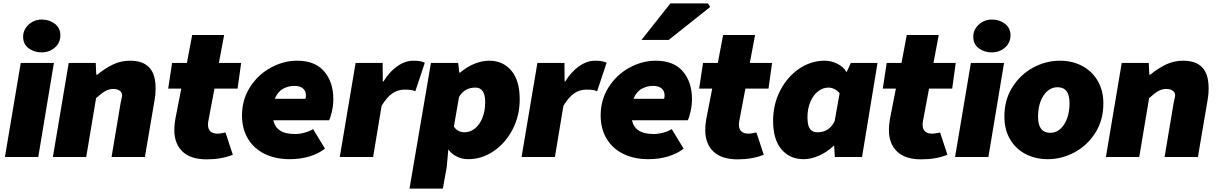

<svg xmlns="http://www.w3.org/2000/svg" viewBox="-20 -923 7163 1129"><path d="M102 -553H297L205 0H9ZM116 -707Q116 -748 148 -778Q180 -808 227 -808Q269 -808 302 -783.5Q335 -759 335 -715Q335 -672 303 -643.5Q271 -615 224 -615Q181 -615 148.5 -639Q116 -663 116 -707Z M384 -553H543L546 -484H552Q600 -523 646 -544.5Q692 -566 745 -566Q820 -566 857.5 -526.5Q895 -487 895 -403Q895 -369 890 -341L832 0H636L689 -316L694 -340Q698 -356 698 -361Q698 -380 683.5 -390Q669 -400 645 -400Q621 -400 598.5 -387Q576 -374 545 -346L487 0H291Z M1005 -159Q1005 -189 1011 -223L1046 -402H969L992 -553H1079L1110 -717H1298L1267 -553H1398L1377 -402H1241L1206 -216Q1203 -200 1203 -190Q1203 -137 1261 -137Q1273 -137 1306 -144L1349 -13Q1282 14 1195 14Q1101 14 1053 -32Q1005 -78 1005 -159Z M1403 -245Q1403 -337 1450 -410.5Q1497 -484 1572 -525Q1647 -566 1727 -566Q1833 -566 1886.5 -503Q1940 -440 1940 -341Q1940 -302 1931 -264.5Q1922 -227 1915 -216H1587Q1596 -176 1626.5 -155.5Q1657 -135 1716 -135Q1743 -135 1773 -143.5Q1803 -152 1821 -164L1891 -49Q1854 -20 1801 -3.5Q1748 13 1683 13Q1601 13 1537.5 -17.5Q1474 -48 1438.5 -106.5Q1403 -165 1403 -245ZM1776 -342Q1779 -353 1779 -362Q1779 -387 1762 -402.5Q1745 -418 1710 -418Q1676 -418 1644.5 -401Q1613 -384 1596 -342Z M2071 -553H2230L2231 -444H2235Q2267 -498 2314 -532Q2361 -566 2410 -566Q2456 -566 2478 -554L2422 -386Q2411 -392 2396.5 -394Q2382 -396 2358 -396Q2320 -396 2288 -374.5Q2256 -353 2224 -301L2174 0H1978Z M2514 -553H2674L2681 -496H2685Q2727 -531 2771 -548.5Q2815 -566 2856 -566Q2938 -566 2987 -507.5Q3036 -449 3036 -339Q3036 -242 2994 -161.5Q2952 -81 2882.5 -34Q2813 13 2733 13Q2698 13 2667 -2Q2636 -17 2618 -42H2616L2607 59L2584 186H2388ZM2833 -322Q2833 -408 2776 -408Q2710 -408 2679 -352L2649 -179Q2659 -162 2676 -153.5Q2693 -145 2711 -145Q2744 -145 2772 -167Q2800 -189 2816.5 -229.5Q2833 -270 2833 -322Z M3140 -553H3299L3300 -444H3304Q3336 -498 3383 -532Q3430 -566 3479 -566Q3525 -566 3547 -554L3491 -386Q3480 -392 3465.5 -394Q3451 -396 3427 -396Q3389 -396 3357 -374.5Q3325 -353 3293 -301L3243 0H3047Z M3512 -245Q3512 -337 3559 -410.5Q3606 -484 3681 -525Q3756 -566 3836 -566Q3942 -566 3995.5 -503Q4049 -440 4049 -341Q4049 -302 4040 -264.5Q4031 -227 4024 -216H3696Q3705 -176 3735.5 -155.5Q3766 -135 3825 -135Q3852 -135 3882 -143.5Q3912 -152 3930 -164L4000 -49Q3963 -20 3910 -3.5Q3857 13 3792 13Q3710 13 3646.5 -17.5Q3583 -48 3547.5 -106.5Q3512 -165 3512 -245ZM3885 -342Q3888 -353 3888 -362Q3888 -387 3871 -402.5Q3854 -418 3819 -418Q3785 -418 3753.5 -401Q3722 -384 3705 -342ZM3922 -903H4143L4156 -882L3912 -688H3752Z M4127 -159Q4127 -189 4133 -223L4168 -402H4091L4114 -553H4201L4232 -717H4420L4389 -553H4520L4499 -402H4363L4328 -216Q4325 -200 4325 -190Q4325 -137 4383 -137Q4395 -137 4428 -144L4471 -13Q4404 14 4317 14Q4223 14 4175 -32Q4127 -78 4127 -159Z M4526 -213Q4526 -310 4568 -391Q4610 -472 4679.5 -519Q4749 -566 4829 -566Q4867 -566 4903 -548.5Q4939 -531 4957 -500H4959L4983 -553H5140L5049 0H4889L4885 -66H4882Q4847 -31 4798.5 -9Q4750 13 4706 13Q4624 13 4575 -45Q4526 -103 4526 -213ZM4888 -211 4917 -374Q4907 -389 4888.5 -398.5Q4870 -408 4852 -408Q4819 -408 4790.5 -386Q4762 -364 4745 -324Q4728 -284 4728 -232Q4728 -184 4743.5 -164.5Q4759 -145 4786 -145Q4856 -145 4888 -211Z M5207 -159Q5207 -189 5213 -223L5248 -402H5171L5194 -553H5281L5312 -717H5500L5469 -553H5600L5579 -402H5443L5408 -216Q5405 -200 5405 -190Q5405 -137 5463 -137Q5475 -137 5508 -144L5551 -13Q5484 14 5397 14Q5303 14 5255 -32Q5207 -78 5207 -159Z M5689 -553H5884L5792 0H5596ZM5703 -707Q5703 -748 5735 -778Q5767 -808 5814 -808Q5856 -808 5889 -783.5Q5922 -759 5922 -715Q5922 -672 5890 -643.5Q5858 -615 5811 -615Q5768 -615 5735.5 -639Q5703 -663 5703 -707Z M5886 -238Q5886 -336 5933 -410.5Q5980 -485 6055 -525.5Q6130 -566 6213 -566Q6285 -566 6343 -535.5Q6401 -505 6434.5 -448Q6468 -391 6468 -315Q6468 -217 6421 -142.5Q6374 -68 6299 -27.5Q6224 13 6141 13Q6068 13 6010 -17.5Q5952 -48 5919 -104.5Q5886 -161 5886 -238ZM6269 -317Q6269 -410 6199 -410Q6149 -410 6116.5 -361.5Q6084 -313 6084 -236Q6084 -142 6156 -142Q6205 -142 6237 -191Q6269 -240 6269 -317Z M6576 -553H6735L6738 -484H6744Q6792 -523 6838 -544.5Q6884 -566 6937 -566Q7012 -566 7049.5 -526.5Q7087 -487 7087 -403Q7087 -369 7082 -341L7024 0H6828L6881 -316L6886 -340Q6890 -356 6890 -361Q6890 -380 6875.5 -390Q6861 -400 6837 -400Q6813 -400 6790.5 -387Q6768 -374 6737 -346L6679 0H6483Z"/></svg>

Font: Nebula Sans Black
Style: Regular
Weight: 900
Italic angle: -9°
Designer: Paul D. Hunt for Adobe (as Source Sans)
Foundry: Nebula Entertainment & Broadcasting LLC
Version: Version 1.010